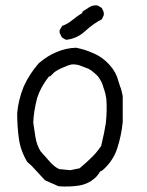

<svg xmlns="http://www.w3.org/2000/svg" viewBox="-20 -640 540 704"><path d="M195 43 145 21 96 -32 80 -46Q55 -88 49 -133Q43 -178 43 -225Q47 -273 67 -323Q88 -369 122 -408Q155 -436 185 -448Q221 -464 259 -465Q293 -458 317 -447Q346 -436 370 -414Q381 -404 393 -388Q403 -374 409 -359Q414 -342 420 -324Q426 -310 430 -288V-192Q425 -142 409.5 -95Q394 -48 354 -14L348 -12L336 5Q310 33 272 40Q234 46 195 43ZM272 -23Q309 -55 314 -61Q331 -76 351 -105Q364 -160 368 -188Q373 -234 370 -276Q367 -299 359 -320Q355 -338 340 -359Q335 -365 323 -375Q317 -381 304 -388Q284 -396 275 -399Q264 -404 244 -404Q229 -401 210 -392Q189 -383 178 -374L165 -361L159 -359Q129 -321 116 -280Q103 -229 102 -190Q109 -147 110 -137Q115 -107 129 -85Q152 -59 161 -49Q179 -28 197 -20L238 -16ZM222 -494 208 -502Q204 -507 201 -515Q197 -521 199 -530L208 -545Q228 -552 246 -567Q263 -581 281 -592L283 -598Q288 -601 296.5 -606.5Q305 -612 308 -614Q321 -622 338 -620L353 -611Q354 -609 356 -605Q358 -601 359 -599Q362 -590 360 -583L353 -569Q324 -555 290 -524Q261 -498 222 -494Z"/></svg>

Font: Yozai
Style: Regular
Weight: 400
Designer: LXGW / Y.OzVox
Foundry: LXGW / Y.OzVox
Version: Version 0.861;October 22, 2024